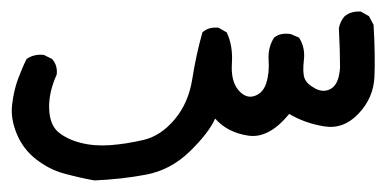

<svg xmlns="http://www.w3.org/2000/svg" viewBox="-24 -41 668 332"><path d="M139 271Q112 266 86.5 259Q61 252 38.5 234.5Q16 217 5 190.5Q-6 164 -3 139.5Q0 115 7 96Q14 77 22 61Q35 52 52 54L66 61Q76 72 74 88Q60 119 61 147Q62 175 77 187.5Q92 200 115.5 206Q139 212 166.5 210Q194 208 224 201Q254 194 278 165.5Q302 137 308.5 95.5Q315 54 326 15Q337 5 354 7L368 15Q379 38 377 68.5Q375 99 388 114.5Q401 130 416 125Q431 120 436.5 102.5Q442 85 440.5 63Q439 41 450 24Q461 15 479 18L493 24Q504 41 501.5 62.5Q499 84 502.5 94Q506 104 521 112Q536 120 549 112Q562 104 564 76Q564 48 562 8Q564 -4 572 -13Q583 -22 600 -21L614 -13L622 2Q625 55 623.5 91.5Q622 128 596 155.5Q570 183 536.5 177.5Q503 172 476 156Q441 199 405 193.5Q369 188 348 164Q337 189 304 221Q271 253 228.5 261Q186 269 139 271Z"/></svg>

Font: NaniFont Regular
Style: Regular
Weight: 400
Designer: Nanigashitei
Version: Version 1.036